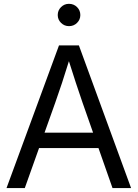

<svg xmlns="http://www.w3.org/2000/svg" viewBox="-20 -959 702 979"><path d="M13.2 0 280.8 -727.5H382.3L648.4 0H553.7L400.4 -437Q385.7 -479.5 366.9 -536.4Q348.1 -593.3 319.3 -684.6H343.3Q314.9 -592.8 296.1 -535.9Q277.3 -479 262.2 -437L106.4 0ZM150.4 -204.1V-282.7H510.7V-204.1ZM332 -825.7Q308.1 -825.7 291.3 -842.3Q274.4 -858.9 274.4 -882.3Q274.4 -906.2 291.3 -922.9Q308.1 -939.5 331.5 -939.5Q356 -939.5 372.8 -922.9Q389.6 -906.2 389.6 -882.3Q389.6 -858.9 372.8 -842.3Q356 -825.7 332 -825.7Z"/></svg>

Font: Inter 28pt
Style: Regular
Weight: 400
Designer: Rasmus Andersson
Foundry: rsms
Version: Version 4.001;git-66647c0bb